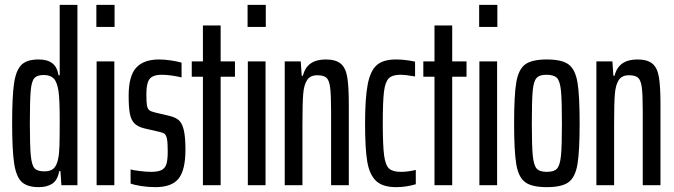

<svg xmlns="http://www.w3.org/2000/svg" viewBox="-20 -763 2778 791"><path d="M30 -256Q30 -367 38 -420.5Q46 -474 68.5 -496Q91 -518 139 -518Q176 -518 196 -502Q216 -486 221 -453H226V-743H299V0H233L229 -58H224Q217 -20 195 -6Q173 8 140 8Q93 8 70 -13Q47 -34 38.5 -88.5Q30 -143 30 -256ZM219 -106Q224 -128 225 -162.5Q226 -197 226 -267Q226 -353 221 -388Q215 -426 201 -440Q187 -454 160 -454Q133 -454 121.5 -441Q110 -428 106.5 -389Q103 -350 103 -255Q103 -160 107 -121Q111 -82 122.5 -69.5Q134 -57 163 -57Q187 -57 200 -68Q213 -79 219 -106Z M377 -652V-743H452V-652ZM378 0V-510H451V0Z M518 -7V-65Q527 -62 555 -58.5Q583 -55 603 -55Q632 -55 646.5 -63Q661 -71 666 -88.5Q671 -106 671 -139Q671 -174 668 -190Q665 -206 658 -211.5Q651 -217 636 -220L575 -234Q547 -241 533.5 -255Q520 -269 515 -295Q510 -321 510 -369Q510 -450 541 -484Q572 -518 635 -518Q658 -518 684.5 -514Q711 -510 728 -505V-444Q713 -448 689.5 -451.5Q666 -455 646 -455Q611 -455 597 -438.5Q583 -422 583 -375Q583 -342 585.5 -328.5Q588 -315 594.5 -309.5Q601 -304 617 -300L680 -285Q704 -279 717 -267.5Q730 -256 737 -228Q744 -200 744 -146Q744 -63 716 -27.5Q688 8 620 8Q591 8 562 3.5Q533 -1 518 -7Z M816 0V-447H770V-510H816V-658H889V-510H948V-447H889V0Z M1000 -652V-743H1075V-652ZM1001 0V-510H1074V0Z M1153 -510H1219L1223 -451H1228Q1244 -518 1322 -518Q1363 -518 1383.5 -501Q1404 -484 1410.5 -446Q1417 -408 1417 -334V0H1344V-305Q1344 -374 1340 -403.5Q1336 -433 1324.5 -443Q1313 -453 1287 -453Q1258 -453 1245 -433Q1232 -413 1229 -374.5Q1226 -336 1226 -253V0H1153Z M1484 -253Q1484 -360 1495 -416Q1506 -472 1532.5 -495Q1559 -518 1611 -518Q1649 -518 1690 -509V-448Q1650 -455 1629 -455Q1597 -455 1582 -440.5Q1567 -426 1562 -386Q1557 -346 1557 -257Q1557 -163 1562.5 -122.5Q1568 -82 1583 -68.5Q1598 -55 1632 -55Q1661 -55 1693 -63V-4Q1653 8 1612 8Q1556 8 1529 -18Q1502 -44 1493 -97.5Q1484 -151 1484 -253Z M1770 0V-447H1724V-510H1770V-658H1843V-510H1902V-447H1843V0Z M1954 -652V-743H2029V-652ZM1955 0V-510H2028V0Z M2098 -255Q2098 -371 2107 -424Q2116 -477 2143.5 -497.5Q2171 -518 2233 -518Q2295 -518 2322.5 -497.5Q2350 -477 2359 -424Q2368 -371 2368 -255Q2368 -139 2359 -86Q2350 -33 2322.5 -12.5Q2295 8 2233 8Q2171 8 2143.5 -12.5Q2116 -33 2107 -86Q2098 -139 2098 -255ZM2295 -255Q2295 -351 2291 -390Q2287 -429 2274.5 -442Q2262 -455 2230 -455Q2202 -455 2190 -441Q2178 -427 2174.5 -387.5Q2171 -348 2171 -255Q2171 -160 2175 -121Q2179 -82 2191 -68.5Q2203 -55 2233 -55Q2263 -55 2275 -68.5Q2287 -82 2291 -121Q2295 -160 2295 -255Z M2437 -510H2503L2507 -451H2512Q2528 -518 2606 -518Q2647 -518 2667.5 -501Q2688 -484 2694.5 -446Q2701 -408 2701 -334V0H2628V-305Q2628 -374 2624 -403.5Q2620 -433 2608.5 -443Q2597 -453 2571 -453Q2542 -453 2529 -433Q2516 -413 2513 -374.5Q2510 -336 2510 -253V0H2437Z"/></svg>

Font: Saira Ultra Condensed Medium
Style: Regular
Weight: 500
Width: 1
Designer: Hector Gatti with collaboration of the Omnibus-Type team
Foundry: Omnibus-Type
Version: Version 1.001; ttfautohint (v1.8)